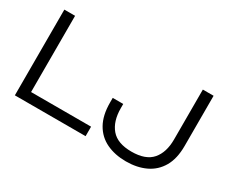

<svg xmlns="http://www.w3.org/2000/svg" viewBox="-119 -1096 1717 1455"><g transform="rotate(30 739.5 -368.5)"><path d="M185 -750V-42L143 -83H710V0H91V-750ZM743 -354H835V-317Q835 -203 890.5 -137.5Q946 -72 1069 -72Q1192 -72 1247.5 -136Q1303 -200 1303 -313V-750H1397V-311Q1397 -200 1355.5 -128.5Q1314 -57 1240 -22Q1166 13 1069 13Q973 13 899 -22Q825 -57 784 -129.5Q743 -202 743 -313Z"/></g></svg>

Font: Unbounded Light
Style: Regular
Weight: 300
Designer: Luke Prowse, Jean-Baptiste Morizot, Fátima Lázaro, Florian Runge
Foundry: NaN
Version: Version 1.700